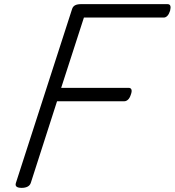

<svg xmlns="http://www.w3.org/2000/svg" viewBox="-20 -895 845 929"><path d="M85 14Q49 14 57 -10L329 -852Q333 -864 343.5 -869.5Q354 -875 373 -875H790Q801 -875 804 -867Q807 -859 803 -843Q798 -827 790 -818.5Q782 -810 772 -810H386L276 -470H602Q613 -470 616 -461.5Q619 -453 613 -437Q608 -421 599.5 -413Q591 -405 581 -405H256L129 -10Q125 2 113.5 8Q102 14 85 14Z"/></svg>

Font: Playwrite DK Loopet Light
Style: Regular
Weight: 300
Version: Version 1.003